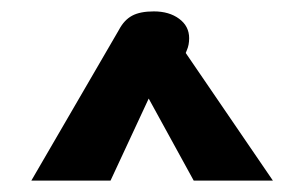

<svg xmlns="http://www.w3.org/2000/svg" viewBox="-20 -748 534 337"><path d="M189 -696Q198 -713 212 -720.5Q226 -728 250 -728Q277 -728 294.5 -715Q312 -702 312 -681Q312 -669 308 -660L306 -655L459 -431H320L241 -575L174 -431H35Z"/></svg>

Font: Niramit
Style: Bold
Weight: 700
Designer: Katatrad Aksorn Co.,Ltd.
Foundry: Cadson Demak Co.,Ltd.
Version: Version 1.001; ttfautohint (v1.6)